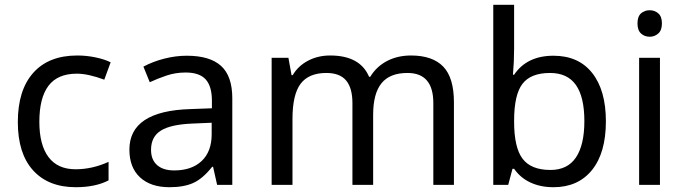

<svg xmlns="http://www.w3.org/2000/svg" viewBox="-20 -780 2889 810"><path d="M299.8 9.8Q184.1 9.8 119.6 -61.3Q55.2 -132.3 55.2 -265.1Q55.2 -399.9 120.4 -472.9Q185.5 -545.9 306.2 -545.9Q345.2 -545.9 383.5 -537.8Q421.9 -529.8 446.8 -517.1L419.9 -443.8Q352.1 -469.2 304.2 -469.2Q223.1 -469.2 184.6 -418.2Q146 -367.2 146 -266.1Q146 -168.9 184.6 -117.4Q223.1 -65.9 298.8 -65.9Q369.6 -65.9 438 -97.2V-19Q382.3 9.8 299.8 9.8Z M714.8 -61Q788.6 -61 830.8 -100.8Q873 -140.6 873 -213.9V-262.2L793.9 -258.8Q701.7 -255.4 659.4 -229.5Q617.2 -203.6 617.2 -147.9Q617.2 -106 642.8 -83.5Q668.5 -61 714.8 -61ZM896 0 878.9 -76.2H875Q835 -25.9 795.2 -8.1Q755.4 9.8 694.8 9.8Q615.7 9.8 570.8 -31.7Q525.9 -73.2 525.9 -148.9Q525.9 -312 783.2 -319.8L874 -323.2V-355Q874 -416 847.7 -445.1Q821.3 -474.1 763.2 -474.1Q720.7 -474.1 682.9 -461.4Q645 -448.7 611.8 -433.1L585 -499Q625.5 -520.5 673.3 -532.7Q721.2 -544.9 768.1 -544.9Q865.2 -544.9 912.6 -502Q960 -459 960 -365.2V0Z M1808.1 0V-345.2Q1808.1 -472.2 1699.2 -472.2Q1624.5 -472.2 1589.4 -428.7Q1554.2 -385.3 1554.2 -295.9V0H1466.8V-345.2Q1466.8 -408.7 1440.2 -440.4Q1413.6 -472.2 1356.9 -472.2Q1282.7 -472.2 1248.3 -426.8Q1213.9 -381.3 1213.9 -277.8V0H1126V-536.1H1196.8L1210 -462.9H1214.8Q1237.8 -502 1279.5 -523.9Q1321.3 -545.9 1373 -545.9Q1499 -545.9 1537.1 -456.1H1542Q1567.9 -499 1612.5 -522.5Q1657.2 -545.9 1713.9 -545.9Q1804.7 -545.9 1849.9 -499Q1895 -452.1 1895 -349.1V0Z M2300.3 -472.2Q2219.2 -472.2 2184.1 -426.3Q2148.9 -380.4 2148.9 -271V-267.1Q2148.9 -157.2 2184.8 -110.1Q2220.7 -63 2302.2 -63Q2374.5 -63 2409.9 -116Q2445.3 -168.9 2445.3 -269Q2445.3 -370.6 2409.7 -421.4Q2374 -472.2 2300.3 -472.2ZM2314.9 -544.9Q2420.9 -544.9 2478.5 -471.9Q2536.1 -398.9 2536.1 -268.1Q2536.1 -135.3 2477.5 -62.7Q2418.9 9.8 2314.9 9.8Q2260.7 9.8 2218.3 -9.8Q2175.8 -29.3 2148.9 -67.9H2142.1Q2127 -9.3 2124 0H2061V-759.8H2148.9V-575.2Q2148.9 -520 2144 -464.8H2148.9Q2203.1 -544.9 2314.9 -544.9Z M2669.4 -681.2Q2669.4 -710.4 2684.3 -723.6Q2699.2 -736.8 2721.2 -736.8Q2741.7 -736.8 2757.1 -723.6Q2772.5 -710.4 2772.5 -681.2Q2772.5 -652.3 2757.1 -638.7Q2741.7 -625 2721.2 -625Q2699.2 -625 2684.3 -638.7Q2669.4 -652.3 2669.4 -681.2ZM2764.2 0H2676.3V-536.1H2764.2Z"/></svg>

Font: NotoSans
Style: Regular
Weight: 400
Designer: Monotype Design team
Foundry: Monotype Imaging Inc.
Version: Version 1.04; ttfautohint (v1.4.1)